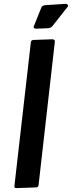

<svg xmlns="http://www.w3.org/2000/svg" viewBox="-20 -962 369 984"><path d="M261.2 -749 177.7 -13.7Q176.3 -2 165 -1.5L64.5 2Q53.7 2 53.7 -7.3L138.2 -746.1Q140.1 -756.3 150.9 -757.3L248.5 -760.7Q261.2 -760.3 261.2 -749ZM329.1 -930.2 249 -828.6Q240.2 -818.4 227.1 -817.4L163.1 -814.9Q152.3 -815.9 152.3 -824.7L191.9 -923.3Q196.3 -934.6 212.9 -935.5L316.4 -942.4Q329.1 -941.4 329.1 -930.2Z"/></svg>

Font: Contrail One
Style: Regular
Weight: 400
Designer: Riccardo De Franceschi
Foundry: Sorkin Type Co.
Version: Version 1.003